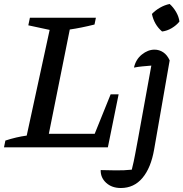

<svg xmlns="http://www.w3.org/2000/svg" viewBox="-36 -739 920 963"><path d="M519 -266H559L505 0H-16L-9 -34Q46 -52 98 -59L213 -589L106 -612L114 -650H445L438 -616Q370 -599 314 -591L209 -68H439ZM815 -436 737 11Q721 103 678.5 153.5Q636 204 570 204Q525 204 496.5 178Q468 152 469 114Q503 115 545 115.5Q587 116 625 112Q636 68 642 34Q648 0 656 -41L723 -410Q699 -408 677.5 -406Q656 -404 636 -400Q645 -441 675.5 -465.5Q706 -490 739 -490Q763 -490 783 -476.5Q803 -463 815 -436ZM815 -719Q834 -702 847.5 -678.5Q861 -655 864 -631Q849 -612 825.5 -598Q802 -584 777 -581Q737 -615 726 -669Q743 -687 766.5 -700.5Q790 -714 815 -719Z"/></svg>

Font: Piazzolla Medium
Style: Italic
Weight: 500
Italic angle: -11.3°
Designer: Juan Pablo del Peral
Foundry: Huerta Tipografica
Version: Version 1.330